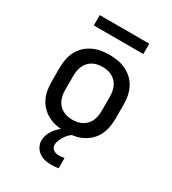

<svg xmlns="http://www.w3.org/2000/svg" viewBox="-219 -821 1039 1159"><g transform="rotate(30 300.0 -241.5)"><path d="M300 8Q270 8 241 3Q212 -2 185 -15Q158 -28 136.5 -48.5Q115 -69 101.5 -95.5Q88 -122 82.5 -151Q77 -180 77 -210V-310Q77 -340 82.5 -369Q88 -398 101.5 -424.5Q115 -451 136.5 -471.5Q158 -492 185 -505Q212 -518 241 -523Q270 -528 300 -528Q330 -528 359 -523Q388 -518 415 -505Q442 -492 463.5 -471.5Q485 -451 498.5 -424.5Q512 -398 517.5 -369Q523 -340 523 -310V-210Q523 -180 517.5 -151Q512 -122 498.5 -95.5Q485 -69 463.5 -48.5Q442 -28 415 -15Q388 -2 359 3Q330 8 300 8ZM300 -76Q318 -76 335 -79.5Q352 -83 367.5 -91.5Q383 -100 395 -113Q407 -126 414 -142Q421 -158 424 -175Q427 -192 427 -210V-310Q427 -328 424 -345Q421 -362 414 -378Q407 -394 395 -407Q383 -420 367.5 -428.5Q352 -437 335 -440.5Q318 -444 300 -444Q282 -444 265 -440.5Q248 -437 232.5 -428.5Q217 -420 205 -407Q193 -394 186 -378Q179 -362 176 -345Q173 -328 173 -310V-210Q173 -192 176 -175Q179 -158 186 -142Q193 -126 205 -113Q217 -100 232.5 -91.5Q248 -83 265 -79.5Q282 -76 300 -76ZM326 223Q304 223 282 218.5Q260 214 241.5 201Q223 188 212 167.5Q201 147 201 125Q201 105 208 86Q215 67 226.5 50Q238 33 253 19.5Q268 6 285 -6L289 -8H352V0Q338 8 326 20Q314 32 305.5 46Q297 60 290 75.5Q283 91 283 107Q283 117 287.5 126.5Q292 136 300.5 141.5Q309 147 318.5 149Q328 151 338 151Q348 151 357 150Q366 149 375 147V219Q363 221 351 222Q339 223 326 223ZM128 -634V-706H473V-634Z"/></g></svg>

Font: Iosevka Aile Medium
Style: Regular
Weight: 500
Designer: Belleve Invis
Foundry: Belleve Invis
Version: Version 27.3.5; ttfautohint (v1.8.4)